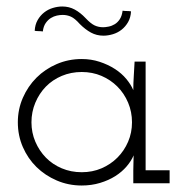

<svg xmlns="http://www.w3.org/2000/svg" viewBox="-20 -565 578 592"><path d="M35 -188Q35 -228 50.5 -263.5Q66 -299 92.5 -325.5Q119 -352 155 -367.5Q191 -383 232 -383Q261 -383 287 -374.5Q313 -366 334 -352.5Q355 -339 369.5 -321.5Q384 -304 391 -287Q391 -309 392.5 -331Q394 -353 395 -375H429V-40H503V0H391V-40Q391 -52 391.5 -63.5Q392 -75 392 -86Q385 -69 370.5 -52Q356 -35 335.5 -22Q315 -9 288.5 -1Q262 7 232 7Q191 7 155 -8.5Q119 -24 92.5 -50Q66 -76 50.5 -111.5Q35 -147 35 -188ZM77 -188Q77 -156 89 -128Q101 -100 121.5 -79Q142 -58 170.5 -46Q199 -34 232 -34Q265 -34 293 -46Q321 -58 342 -79Q363 -100 375 -128Q387 -156 387 -188Q387 -220 375 -248.5Q363 -277 342 -298Q321 -319 293 -331Q265 -343 232 -343Q199 -343 170.5 -331Q142 -319 121.5 -298Q101 -277 89 -248.5Q77 -220 77 -188ZM226 -491Q211 -508 199 -513.5Q187 -519 173 -519Q165 -519 155.5 -517Q146 -515 137 -509.5Q128 -504 121 -494Q114 -484 112 -468Q106 -469 99.5 -469Q93 -469 87 -470Q88 -489 96 -503Q104 -517 116 -526.5Q128 -536 143 -540.5Q158 -545 172 -545Q193 -545 210.5 -535.5Q228 -526 244 -509Q260 -492 272 -486.5Q284 -481 298 -481Q305 -481 315 -483Q325 -485 334 -490.5Q343 -496 349.5 -506Q356 -516 358 -532Q365 -531 371.5 -531Q378 -531 384 -530Q383 -511 375 -497Q367 -483 355 -473.5Q343 -464 328 -459.5Q313 -455 299 -455Q278 -455 260.5 -464.5Q243 -474 226 -491Z"/></svg>

Font: Josefin Slab
Style: Regular
Weight: 400
Designer: Santiago Orozco
Foundry: Typemade
Version: Version 1.000